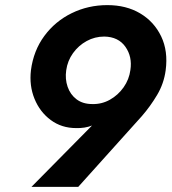

<svg xmlns="http://www.w3.org/2000/svg" viewBox="-20 -734 671 751"><path d="M286 -3H103L340 -243Q312 -232 278 -233Q221 -233 178.5 -264.5Q136 -296 115 -347.5Q94 -399 101 -459Q111 -536 153.5 -593.5Q196 -651 260.5 -682.5Q325 -714 400 -714Q474 -714 528.5 -681.5Q583 -649 610.5 -591.5Q638 -534 628 -459Q621 -407 594.5 -362.5Q568 -318 535 -280ZM490 -460Q498 -512 470.5 -551Q443 -590 388 -591Q351 -591 319 -573.5Q287 -556 265.5 -526Q244 -496 239 -459Q234 -425 244.5 -394.5Q255 -364 279.5 -345.5Q304 -327 341 -327Q378 -326 410 -344Q442 -362 463.5 -392.5Q485 -423 490 -460Z"/></svg>

Font: Von Semi
Style: Italic
Weight: 600
Version: Version 4.000; ttfautohint (v1.8.4.7-5d5b)